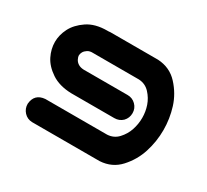

<svg xmlns="http://www.w3.org/2000/svg" viewBox="-119 -762 1018 942"><g transform="rotate(30 390.5 -291.0)"><path d="M532.2 -3.9H149.4Q122.1 -4.9 104 -24.4Q85.9 -43.9 85.9 -71.3Q90.8 -129.9 149.4 -134.8H499Q536.1 -136.7 560.5 -163.1Q585 -189.5 596.2 -223.1Q607.4 -256.8 607.4 -292Q607.4 -327.1 596.2 -359.9Q585 -392.6 560.5 -418.9Q536.1 -445.3 499 -447.3H239.3Q220.7 -448.2 208.5 -440.4Q196.3 -432.6 190.4 -422.4Q184.6 -412.1 184.6 -401.4Q184.6 -394.5 190.4 -382.3Q196.3 -370.1 208.5 -362.3Q220.7 -354.5 239.3 -353.5H489.3Q516.6 -353.5 535.6 -334.5Q554.7 -315.4 554.7 -288.1Q554.7 -260.7 536.1 -241.2Q516.6 -222.7 489.3 -222.7H245.1Q176.8 -224.6 132.3 -254.4Q87.9 -284.2 68.8 -322.8Q49.8 -361.3 49.8 -401.4Q49.8 -440.4 69.3 -479Q88.9 -517.6 132.8 -547.4Q176.8 -577.1 245.1 -577.1H251Q256.8 -578.1 262.7 -578.1H532.2Q600.6 -574.2 645 -525.9Q689.5 -477.5 708.5 -417Q727.5 -356.4 727.5 -292Q727.5 -227.5 708 -166Q688.5 -104.5 644.5 -56.2Q600.6 -7.8 532.2 -3.9Z"/></g></svg>

Font: Nico Moji
Style: Regular
Weight: 400
Version: Version 1.02